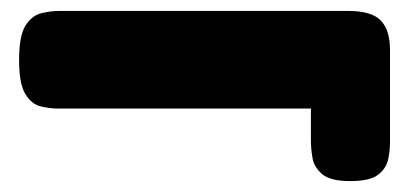

<svg xmlns="http://www.w3.org/2000/svg" viewBox="-20 -439 770 352"><path d="M622 -107Q586 -107 571 -119.5Q556 -132 553 -149Q550 -166 550 -181V-240H86Q71 -240 54.5 -244Q38 -248 26.5 -266.5Q15 -285 15 -329Q15 -374 27 -392.5Q39 -411 56.5 -415Q74 -419 89 -419H618Q661 -419 678 -401.5Q695 -384 695 -347V-178Q695 -163 691.5 -146.5Q688 -130 673 -118.5Q658 -107 622 -107Z"/></svg>

Font: Fredoka Expanded
Style: Bold
Weight: 700
Width: 7
Designer: Ben Nathan
Foundry: Milena B. Brandão, Ben Nathan
Version: Version 2.001